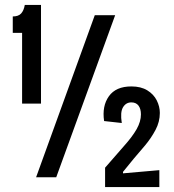

<svg xmlns="http://www.w3.org/2000/svg" viewBox="-20 -722 708 782"><path d="M70 -300V-588H32V-655Q55 -655 66 -667Q77 -679 81 -702H147V-300ZM127 0 366 -660H449L209 0ZM408 40V-39L483 -125Q519 -165 536.5 -196Q554 -227 554 -256Q554 -279 544 -292Q534 -305 515 -305Q493 -305 481 -285Q469 -265 476 -221L404 -229Q395 -290 423.5 -330Q452 -370 515 -370Q554 -370 580 -354Q606 -338 618.5 -313Q631 -288 631 -262Q631 -226 613.5 -193Q596 -160 571.5 -130.5Q547 -101 525 -76L481 -22V-16L629 -29V40Z"/></svg>

Font: Bricolage Grotesque 10pt Condensed
Style: Regular
Weight: 400
Width: 3
Designer: Mathieu Triay
Foundry: Atelier Triay
Version: Version 1.000; ttfautohint (v1.8.4.7-5d5b);gftools[0.9.29]